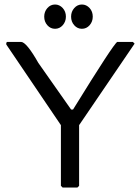

<svg xmlns="http://www.w3.org/2000/svg" viewBox="-20 -845 626 865"><path d="M74.7 -656.2Q99.1 -656.2 152.8 -561.5L300.3 -351.6H309.1Q491.7 -647.5 508.3 -656.2H578.6L586.4 -648.4L336.4 -281.2V-7.8L328.6 0H262.2L254.4 -7.8V-281.2L8.3 -644.5V-652.3L12.2 -656.2ZM300.3 -770Q300.3 -792.5 314.5 -808.6Q328.6 -824.7 349.1 -824.7Q369.1 -824.7 383.8 -808.6Q397.9 -793 397.9 -770Q397.9 -747.6 383.8 -731.4Q369.6 -715.3 349.1 -715.3Q328.6 -715.3 314.5 -731.2Q300.3 -747.1 300.3 -770ZM179.2 -770Q179.2 -792.5 193.4 -808.6Q207.5 -824.7 228 -824.7Q248 -824.7 262.7 -808.6Q276.9 -793 276.9 -770Q276.9 -747.6 262.7 -731.4Q248.5 -715.3 228 -715.3Q207.5 -715.3 193.4 -731.2Q179.2 -747.1 179.2 -770Z"/></svg>

Font: LaylaRuqaa
Style: Regular
Weight: 400
Version: Version 2.0